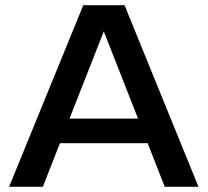

<svg xmlns="http://www.w3.org/2000/svg" viewBox="-20 -720 800 740"><path d="M460 -700H301L15 0H145L211 -168H549L615 0H745ZM248 -263 380 -599 512 -263Z"/></svg>

Font: Goli Medium
Style: Regular
Weight: 500
Designer: jaikishan Patel
Foundry: MagicType
Version: Version 1.000;Glyphs 3.2 (3242)